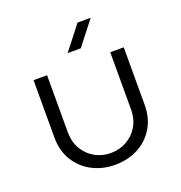

<svg xmlns="http://www.w3.org/2000/svg" viewBox="-129 -810 879 934"><g transform="rotate(-20 310.5 -343.5)"><path d="M310 13Q246 13 193 -14.5Q140 -42 108.5 -93Q77 -144 77 -213V-510H147V-216Q147 -163 170.5 -125Q194 -87 231 -67.5Q268 -48 310 -48Q353 -48 390.5 -68Q428 -88 451 -125.5Q474 -163 474 -216V-510H544V-213Q544 -144 513 -93Q482 -42 429 -14.5Q376 13 310 13ZM278 -577 374 -700H442L346 -577Z"/></g></svg>

Font: MuseoModerno Thin Light
Style: Regular
Weight: 300
Version: Version 1.003